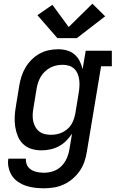

<svg xmlns="http://www.w3.org/2000/svg" viewBox="-20 -804 640 1037"><path d="M218 213Q193 213 168 210Q143 207 120.5 199.5Q98 192 78 178.5Q58 165 45 145.5Q32 126 26.5 101.5Q21 77 25 53H120Q119 65 122 77Q125 89 132 98Q139 107 149 113Q159 119 170 122.5Q181 126 193.5 127.5Q206 129 218 129Q243 129 268 120.5Q293 112 311.5 93.5Q330 75 340.5 51Q351 27 355 2L369 -82Q355 -61 337 -43Q319 -25 297 -13.5Q275 -2 251 3Q227 8 204 8Q175 8 149.5 0Q124 -8 105 -26Q86 -44 76 -69Q66 -94 62 -120.5Q58 -147 59.5 -175Q61 -203 66 -231L84 -341Q88 -366 96 -391Q104 -416 117.5 -439Q131 -462 150.5 -481.5Q170 -501 193.5 -514Q217 -527 242.5 -532.5Q268 -538 294 -538Q319 -538 342 -531.5Q365 -525 382.5 -510Q400 -495 410.5 -474Q421 -453 426 -430L443 -530H584V-446H526L449 16Q445 43 436 69Q427 95 411 118.5Q395 142 373 161Q351 180 325 192Q299 204 272 208.5Q245 213 218 213ZM255 -76Q271 -76 286.5 -79Q302 -82 316.5 -89Q331 -96 344 -107Q357 -118 365.5 -132Q374 -146 379 -161.5Q384 -177 387 -192L405 -302Q408 -320 409 -337.5Q410 -355 408 -372Q406 -389 399.5 -405Q393 -421 381 -432.5Q369 -444 352.5 -449Q336 -454 318 -454Q301 -454 284.5 -450.5Q268 -447 252.5 -439Q237 -431 223.5 -418.5Q210 -406 201 -391Q192 -376 186.5 -360Q181 -344 178 -327L160 -217Q157 -200 156.5 -182.5Q156 -165 159.5 -149Q163 -133 171 -118.5Q179 -104 192 -94Q205 -84 221.5 -80Q238 -76 255 -76ZM290 -598 182 -722 263 -778 351 -658 479 -784 548 -716 395 -598Z"/></svg>

Font: Iosevka Slab MdExObl
Style: Regular
Weight: 500
Width: 7
Italic angle: -9°
Monospace: yes
Designer: Belleve Invis
Foundry: Belleve Invis
Version: Version 11.1.1; ttfautohint (v1.8.3)